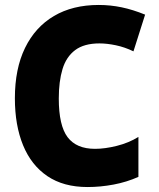

<svg xmlns="http://www.w3.org/2000/svg" viewBox="-20 -744 640 774"><path d="M333 10Q236 10 171 -34Q106 -78 73 -158.5Q40 -239 40 -348Q40 -467 81 -551Q122 -635 197.5 -679.5Q273 -724 378 -724Q425 -724 470.5 -714.5Q516 -705 565 -685L518 -537Q483 -554 447 -561.5Q411 -569 381 -569Q319 -569 283 -542Q247 -515 232 -465.5Q217 -416 217 -347Q217 -238 252.5 -191Q288 -144 363 -144Q403 -144 451 -156Q499 -168 538 -192V-31Q491 -10 438 0Q385 10 333 10Z"/></svg>

Font: Noto Sans Mono Black
Style: Regular
Weight: 900
Designer: Monotype Design Team
Foundry: Monotype Imaging Inc.
Version: Version 2.014